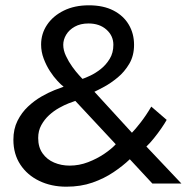

<svg xmlns="http://www.w3.org/2000/svg" viewBox="-20 -692 710 724"><path d="M30.5 -165Q30.5 -205.5 46 -236.5Q61.5 -267.5 85.5 -290Q109.5 -312.5 136 -327.8Q162.5 -343 185.2 -352Q208 -361 220 -365Q211 -371.5 196.8 -386.8Q182.5 -402 168.5 -423.5Q154.5 -445 144.8 -470.8Q135 -496.5 135 -524Q135 -565 157.5 -598.5Q180 -632 220.5 -652Q261 -672 315 -672Q369.5 -672 407.5 -652.5Q445.5 -633 465.5 -599.2Q485.5 -565.5 485.5 -523Q485.5 -482 467.5 -451.5Q449.5 -421 423.8 -399.8Q398 -378.5 373.5 -365.2Q349 -352 336 -346L477.5 -191.5Q489.5 -203.5 510 -229.8Q530.5 -256 550.5 -290L608.5 -240Q602 -228 589 -209Q576 -190 560.5 -170.8Q545 -151.5 532 -139.5L664 0H554.5L469.5 -91.5Q443.5 -66.5 408.2 -42.8Q373 -19 328.8 -3.5Q284.5 12 230 12Q173.5 12 128.2 -9.8Q83 -31.5 56.8 -71.2Q30.5 -111 30.5 -165ZM264 -311.5Q256 -309 239.2 -302.5Q222.5 -296 202.8 -285Q183 -274 165.2 -257.8Q147.5 -241.5 135.8 -220.2Q124 -199 124 -171.5Q124 -137 140.5 -113.8Q157 -90.5 184 -79Q211 -67.5 242.5 -67.5Q278.5 -67.5 312.2 -80.5Q346 -93.5 373.2 -112Q400.5 -130.5 416.5 -148ZM313.5 -603.5Q283.5 -603.5 262 -591.5Q240.5 -579.5 229.5 -561Q218.5 -542.5 218.5 -523Q218.5 -502.5 228.8 -480.8Q239 -459 252.8 -440Q266.5 -421 277.8 -408.8Q289 -396.5 291 -394.5Q301.5 -398 320.8 -407Q340 -416 359.8 -431.5Q379.5 -447 393.5 -469.8Q407.5 -492.5 407.5 -523Q407.5 -557 381.5 -580.2Q355.5 -603.5 313.5 -603.5Z"/></svg>

Font: League Spartan Thin
Style: Regular
Weight: 400
Version: Version 2.002